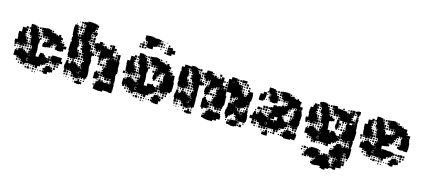

<svg xmlns="http://www.w3.org/2000/svg" viewBox="-70 -1373 4938 2239"><g transform="rotate(15 2399.0 -253.0)"><path d="M409 -116V-92H374V-67H347V-64H344V-37H316V-63H289V-62H251V-67H226V-90H225V-66H199V-62H191V-40H169V-62H161V-67H136V-94H133V-95H104V-118H100V-101H80V-121H97V-122H80V-121H40V-161H41V-190H77V-214H102V-219H138V-197H141V-210H159V-194H173V-185H194V-163H196V-185H217V-189H198V-213H217V-220H199V-242H221V-224H224V-247H226V-273H222V-277H196V-305H194V-331H190V-371H192V-385H187V-374H173V-388H184V-394H163V-428H167V-451H160V-478H159V-462H141V-480H157V-524H203V-518H227V-493H231V-510H249V-492H232V-486H255V-457H256V-434H259V-452H281V-430H263V-423H282V-399H263V-394H283V-376H290V-391H310V-371H295V-326H289V-284H293V-256H295V-206H290V-194H293V-170H299V-168H301V-170H329V-202H337V-224H383V-209H398V-193H412V-183H432V-160H435V-186H465V-156H439V-153H462V-129H439V-122H415V-120H429V-102H411V-116ZM584 -339V-367H616V-335H588V-303H565V-296H515V-302H491V-340H498V-361H490V-362H461V-364H439V-362H461V-340H439V-332H433V-308H407V-332H406V-305H382V-299H338V-343H349V-362H371V-343H375V-366H401V-370H403V-393H402V-399H378V-423H402V-424H373V-425H347V-424H313V-452H311V-460H289V-482H311V-487H286V-515H314V-517H340V-521H380V-514H403V-492H411V-486H465V-470H474V-477H486V-465H479V-464H497V-484H523V-463H532V-453H552V-429H532V-420H549V-402H532V-397H556V-395H584V-367H557V-364H583V-339ZM260 -511H280V-491H260ZM411 -510H429V-492H411ZM43 -273V-248H17V-273H12V-309H39V-329H38V-355H34V-407H66V-465H107V-484H133V-458H114V-453H132V-429H114V-420H129V-402H114V-389H128V-373H117V-367H136V-341H140V-332H161V-310H140V-306H165V-276H136V-275H113V-273H132V-249H108V-268H105V-246H75V-268H70V-251H50V-271H67V-274H48V-273ZM275 -476V-466H265V-476ZM143 -448H157V-434H143ZM293 -434V-448H307V-434ZM348 -423H372V-399H348ZM310 -401H290V-421H310ZM320 -421H340V-401H320ZM144 -417H156V-405H144ZM565 -416H575V-406H565ZM379 -370V-392H401V-370ZM112 -387H110V-378H112ZM365 -386V-376H355V-386ZM154 -385V-377H146V-385ZM333 -384V-378H327V-384ZM523 -346V-361H522V-346ZM141 -360H159V-342H141ZM472 -359H488V-343H472ZM173 -358H187V-344H173ZM187 -314H173V-328H187ZM443 -314V-328H457V-314ZM483 -324V-318H477V-324ZM191 -280H169V-302H191ZM138 -273H162V-249H138ZM171 -252V-270H189V-252ZM203 -254V-269H218V-254ZM170 -241H190V-221H170ZM129 -240V-222H111V-240ZM38 -223H22V-239H38ZM98 -239V-223H82V-239ZM156 -237V-225H144V-237ZM55 -226V-236H65V-226ZM543 -228H597V-185H614V-157H586V-174H585V-156H556V-155H554V-127H526V-150H523V-128H497V-150H490V-131H470V-151H489V-159H468V-183H481V-187H466V-215H481V-230H539V-227H543ZM460 -191H440V-211H460ZM66 -195H54V-207H66ZM185 -206V-196H175V-206ZM224 -158H226V-178H224ZM202 -155H223V-157H202ZM581 -130H559V-152H581ZM219 -127H202V-121H219ZM551 -100H529V-122H551ZM579 -102H561V-120H579ZM195 -119V-100H199V-96H219V-101H200V-119ZM457 -118V-104H443V-118ZM474 -105V-117H486V-105ZM505 -106V-116H515V-106ZM519 -72H504V-68H527V-34H504V-27H472V1H428V-10H409V-32H428V-41H410V-61H430V-71H437V-94H463V-98H497V-75H501V-90H519ZM551 -70H529V-92H551ZM99 -72H81V-90H99ZM127 -74H113V-88H127ZM386 -85H394V-77H386ZM422 -83V-79H418V-83ZM161 -40H139V-62H161ZM291 -42V-60H309V-42ZM127 -44H113V-58H127ZM233 -44V-58H247V-44ZM204 -45V-57H216V-45ZM265 -46V-56H275V-46ZM392 -53V-49H388V-53ZM253 -8H227V-34H253ZM310 -11H290V-31H310ZM219 -12H201V-30H219ZM277 -14H263V-28H277ZM397 -14H383V-28H397ZM336 -15H324V-27H336ZM365 -16H355V-26H365ZM183 -18H177V-24H183ZM307 16H293V2H307ZM335 14H325V4H335Z M917 -382H929V-375H952V-347H929V-340H925V-320H927V-296H933V-246H930V-219H926V-203H930V-178H935V-150H937V-92H931V-68H917V-52H899V-67H887V-52H869V-67H858V-51H838V-71H854V-73H836V-43H800V-48H775V-73H770V-79H746V-100H737V-108H715V-128H711V-108H685V-128H682V-107H654V-128H645V-174H651V-198H655V-224H681V-198H685V-174H686V-193H706V-203H712V-227H744V-204H747V-222H769V-204H781V-194H801V-175H808V-191H828V-171H812V-169H835V-191H828V-231H838V-251H857V-260H837V-282H857V-284H831V-311H829V-290H807V-312H828V-320H807V-342H828V-347H804V-371H798V-381H778V-401H795V-412H779V-430H795V-441H778V-461H795V-463H770V-486H767V-472H749V-490H763V-497H744V-525H763V-527H744V-555H767V-561H748V-581H768V-562H770V-589H771V-612H769V-650H775V-673H770V-676H743V-706H770V-709H788V-721H848V-718H875V-713H900V-704H921V-678H900V-671H918V-651H898V-669H896V-643H892V-620H927V-582H889V-590H867V-611H865V-584H862V-560H867V-524H891V-498H865V-522H859V-500H841V-494H861V-470H867V-464H891V-438H895V-404H893V-382H899V-400H917ZM718 -701H738V-681H718ZM694 -695H702V-687H694ZM750 -669H766V-653H750ZM735 -668V-654H721V-668ZM664 -665H672V-657H664ZM647 -548H645V-576H643V-626H648V-651H688V-626H691V-638H705V-624H693V-611H708V-591H693V-582H709V-560H691V-554H711V-529H716V-526H743V-496H716V-493H740V-469H716V-467H744V-442H749V-400H741V-378H745V-356H749V-370H767V-352H753V-344H771V-318H775V-284H751V-281H768V-261H748V-278H744V-255H682V-279H680V-259H656V-282H649V-320H652V-338H645V-384H646V-413H647V-442H655V-462H649V-500H654V-520H647ZM714 -645H742V-617H714ZM766 -623H750V-639H766ZM914 -637V-625H902V-637ZM868 -617V-612H889V-617ZM718 -611H738V-591H718ZM766 -593H750V-609H766ZM869 -580H887V-562H869ZM900 -563V-579H916V-563ZM723 -566V-576H733V-566ZM895 -554H921V-528H895ZM738 -531H718V-551H738ZM887 -532H869V-550H887ZM1255 -214V-194H1252V-170H1257V-143H1260V-99H1256V-85H1262V-7H1259V20H1217V15H1192V13H1164V-10H1163V14H1149V30H1087V27H1060V22H1035V-23H1020V-39H1036V-24H1041V-48H1061V-50H1047V-72H1067V-82H1075V-104H1101V-83H1109V-100H1127V-83H1140V-78H1158V-81H1198V-76H1214V-84H1201V-98H1215V-85H1220V-99H1216V-111H1198V-131H1216V-135H1192V-136H1165V-134H1131V-156H1130V-139H1106V-163H1100V-168H1075V-194H1095V-204H1081V-218H1095V-232H1079V-250H1097V-234H1103V-256H1125V-261H1108V-281H1122V-290H1107V-312H1122V-318H1105V-344H1128V-351H1134V-372H1111V-370H1127V-352H1109V-368H1099V-350H1077V-368H1075V-344H1046V-343H1043V-316H1013V-343H1010V-379H1013V-431H1008V-411H988V-428H983V-406H953V-428H945V-439H926V-463H944V-466H923V-496H944V-505H980V-529H1016V-500H1017V-494H1041V-475H1045V-494H1071V-475H1082V-470H1132V-497H1133V-526H1163V-497H1164V-468H1165V-434H1161V-409H1166V-403H1190V-379H1166V-375H1192V-349H1195V-374H1221V-353H1224V-375H1252V-353H1260V-279H1259V-268H1265V-214ZM895 -524H921V-498H895ZM1106 -523H1130V-499H1106ZM837 -519H836V-504H837ZM1020 -519H1036V-503H1020ZM1055 -514H1061V-508H1055ZM1165 -494H1191V-468H1165ZM897 -492H919V-470H897ZM885 -488V-474H871V-488ZM1125 -488V-474H1111V-488ZM1083 -486H1093V-476H1083ZM1187 -460V-442H1169V-460ZM900 -443V-459H916V-443ZM751 -458H765V-444H751ZM798 -444H800V-458H798ZM1201 -458H1215V-444H1201ZM1253 -436V-376H1223V-436ZM1197 -432H1219V-410H1197ZM918 -411H898V-431H918ZM932 -415V-427H944V-415ZM762 -425V-417H754V-425ZM1197 -402H1219V-380H1197ZM977 -382H959V-400H977ZM945 -384H931V-398H945ZM991 -384V-398H1005V-384ZM1164 -373H1162V-351H1164ZM1007 -352H989V-370H1007ZM975 -354H961V-368H975ZM784 -357V-365H792V-357ZM799 -320H777V-342H799ZM1048 -341H1068V-321H1048ZM1084 -327V-335H1092V-327ZM1016 -313H1040V-289H1016ZM798 -311V-291H778V-311ZM1093 -296H1083V-306H1093ZM1061 -304V-298H1055V-304ZM800 -259H776V-283H800ZM1070 -259H1046V-283H1070ZM1100 -259H1076V-283H1100ZM1017 -282H1039V-260H1017ZM809 -280H827V-262H809ZM738 -251V-231H718V-251ZM676 -249V-233H660V-249ZM796 -249V-233H780V-249ZM810 -249H826V-233H810ZM691 -248H705V-234H691ZM763 -246V-236H753V-246ZM1030 -243V-239H1026V-243ZM781 -218H795V-204H781ZM823 -216V-206H813V-216ZM702 -215V-207H694V-215ZM1060 -213V-209H1056V-213ZM1070 -109H1051V-98H1005V-174H1018V-191H1038V-174H1048V-191H1068V-171H1051V-164H1071V-138H1051V-133H1070ZM836 -163H854V-168H836ZM1100 -139H1076V-163H1100ZM853 -136V-139H836V-136ZM1191 -134V-108H1165V-134ZM833 -109V-133H812V-132H829V-110H807V-127H806V-106H830V-109ZM1136 -133H1160V-109H1136ZM1080 -113V-129H1096V-113ZM1113 -116V-126H1123V-116ZM682 -77H654V-105H682ZM708 -81H688V-101H708ZM1171 -84V-98H1185V-84ZM734 -85H722V-97H734ZM1064 -97V-85H1052V-97ZM1151 -94V-88H1145V-94ZM770 -49H746V-73H770ZM708 -51H688V-71H708ZM676 -53H660V-69H676ZM732 -57H724V-65H732ZM1031 -64V-58H1025V-64ZM837 -20V-42H859V-20ZM797 -22H779V-40H797ZM871 -24V-38H885V-24ZM915 -24H901V-38H915ZM703 -26H693V-36H703ZM732 -27H724V-35H732ZM814 -27V-35H822V-27ZM671 -28H665V-34H671ZM830 -19H866V-13H890V11H866V17H830V12H805V-14H830ZM1157 -18H1149V-16H1157ZM792 3H784V-5H792ZM731 2H725V-4H731Z M1518 -673H1492V-691H1480V-741H1507V-744H1563V-740H1589V-733H1606V-735H1644V-730H1669V-702H1646V-699H1668V-673H1646V-666H1665V-646H1645V-665H1639V-642H1617V-634H1591V-600H1539V-604H1514V-587H1496V-605H1513V-648H1519V-669H1518ZM1678 -723H1692V-709H1678ZM1740 -721H1750V-711H1740ZM1712 -719H1718V-713H1712ZM1672 -699H1698V-673H1672ZM1766 -695H1784V-677H1766ZM1708 -693H1722V-679H1708ZM1821 -580H1789V-582H1761V-610H1788V-613H1762V-639H1788V-642H1761V-670H1789V-672H1821V-648H1857V-604H1821ZM1675 -666H1695V-646H1675ZM1467 -664H1483V-648H1467ZM1497 -648V-664H1513V-648ZM1707 -664H1723V-648H1707ZM1740 -661H1750V-651H1740ZM1460 -641H1490V-611H1460ZM1436 -635H1454V-617H1436ZM1498 -619V-633H1512V-619ZM1691 -632V-620H1679V-632ZM1739 -632H1751V-620H1739ZM1486 -607V-585H1464V-607ZM1435 -606H1455V-586H1435ZM1735 -606H1755V-586H1735ZM1716 -116V-92H1681V-67H1654V-64H1651V-37H1623V-63H1596V-62H1558V-67H1533V-90H1532V-66H1506V-62H1498V-40H1476V-62H1468V-67H1443V-94H1440V-95H1411V-118H1407V-101H1387V-121H1404V-122H1387V-121H1379V-99H1355V-121H1347V-161H1348V-190H1384V-214H1409V-219H1445V-197H1448V-210H1466V-194H1480V-185H1501V-163H1503V-185H1524V-189H1505V-213H1524V-220H1506V-242H1528V-224H1531V-247H1533V-273H1529V-277H1503V-305H1501V-331H1497V-371H1499V-385H1494V-374H1480V-388H1491V-394H1470V-428H1474V-451H1467V-478H1466V-462H1448V-480H1464V-524H1510V-518H1534V-493H1538V-510H1556V-492H1539V-486H1562V-457H1563V-434H1566V-452H1588V-430H1570V-423H1589V-399H1570V-394H1590V-376H1597V-391H1617V-371H1602V-326H1596V-284H1600V-256H1602V-206H1597V-194H1600V-170H1606V-168H1608V-170H1636V-202H1689V-209H1705V-193H1719V-183H1739V-160H1742V-186H1772V-156H1746V-153H1769V-129H1746V-122H1722V-120H1736V-102H1718V-116ZM1925 -288H1934V-204H1932V-176H1921V-157H1893V-174H1892V-156H1863V-155H1861V-127H1833V-150H1830V-128H1804V-150H1797V-131H1777V-151H1796V-159H1775V-183H1788V-187H1773V-215H1788V-219H1775V-243H1796V-250H1776V-272H1798V-252H1804V-274H1818V-275H1801V-302H1798V-340H1805V-361H1797V-362H1768V-364H1746V-362H1768V-340H1746V-332H1740V-308H1719V-269H1708V-250H1686V-269H1675V-313H1681V-337H1682V-366H1708V-370H1710V-393H1709V-399H1685V-423H1709V-424H1680V-425H1654V-424H1620V-452H1618V-460H1596V-482H1618V-487H1593V-515H1621V-517H1647V-521H1687V-514H1710V-492H1718V-486H1772V-470H1781V-477H1793V-465H1786V-464H1804V-484H1830V-463H1839V-453H1859V-429H1839V-420H1856V-402H1839V-397H1863V-395H1891V-367H1864V-364H1890V-339H1891V-367H1923V-339H1925ZM1567 -511H1587V-491H1567ZM1718 -510H1736V-492H1718ZM1794 -494H1780V-508H1794ZM1357 -271H1374V-274H1350V-300H1346V-329H1345V-355H1341V-407H1373V-465H1414V-484H1440V-458H1421V-453H1439V-429H1421V-420H1436V-402H1421V-389H1435V-373H1424V-367H1443V-341H1447V-332H1468V-310H1447V-306H1472V-276H1443V-275H1420V-273H1439V-249H1415V-268H1412V-246H1382V-268H1377V-251H1357ZM1582 -476V-466H1572V-476ZM1450 -448H1464V-434H1450ZM1600 -434V-448H1614V-434ZM1655 -423H1679V-399H1655ZM1617 -401H1597V-421H1617ZM1627 -421H1647V-401H1627ZM1451 -417H1463V-405H1451ZM1872 -416H1882V-406H1872ZM1686 -370V-392H1708V-370ZM1419 -387H1417V-378H1419ZM1662 -376V-386H1672V-376ZM1461 -385V-377H1453V-385ZM1640 -384V-378H1634V-384ZM1678 -340H1656V-362H1678ZM1830 -346V-361H1829V-346ZM1466 -342H1448V-360H1466ZM1779 -359H1795V-343H1779ZM1480 -358H1494V-344H1480ZM1713 -313H1714V-332H1713ZM1494 -314H1480V-328H1494ZM1750 -328H1764V-314H1750ZM1784 -318V-324H1790V-318ZM1498 -280H1476V-302H1498ZM1764 -284H1750V-298H1764ZM1721 -297H1733V-285H1721ZM1791 -287H1783V-295H1791ZM1324 -274H1350V-248H1324ZM1445 -273H1469V-249H1445ZM1767 -251H1747V-271H1767ZM1478 -252V-270H1496V-252ZM1510 -254V-268H1524V-254ZM1732 -266V-256H1722V-266ZM1477 -241H1497V-221H1477ZM1436 -240V-222H1418V-240ZM1405 -239V-223H1389V-239ZM1463 -237V-225H1451V-237ZM1362 -226V-236H1372V-226ZM1767 -191H1747V-211H1767ZM1373 -195H1361V-207H1373ZM1492 -206V-196H1482V-206ZM1531 -158H1533V-178H1531ZM1509 -155H1530V-157H1509ZM1888 -130H1866V-152H1888ZM1526 -127H1509V-121H1526ZM1858 -100H1836V-122H1858ZM1886 -102H1868V-120H1886ZM1502 -119V-100H1506V-96H1526V-101H1507V-119ZM1764 -118V-104H1750V-118ZM1781 -105V-117H1793V-105ZM1812 -106V-116H1822V-106ZM1826 -72H1811V-68H1834V-34H1813V5H1761V1H1735V-10H1716V-32H1735V-41H1717V-61H1737V-71H1744V-94H1770V-98H1804V-75H1808V-90H1826ZM1858 -70H1836V-92H1858ZM1406 -72H1388V-90H1406ZM1434 -74H1420V-88H1434ZM1693 -85H1701V-77H1693ZM1729 -83V-79H1725V-83ZM1468 -40H1446V-62H1468ZM1598 -42V-60H1616V-42ZM1434 -44H1420V-58H1434ZM1540 -44V-58H1554V-44ZM1511 -45V-57H1523V-45ZM1572 -46V-56H1582V-46ZM1699 -53V-49H1695V-53ZM1560 -8H1534V-34H1560ZM1617 -11H1597V-31H1617ZM1526 -12H1508V-30H1526ZM1584 -14H1570V-28H1584ZM1704 -14H1690V-28H1704ZM1643 -15H1631V-27H1643ZM1672 -16H1662V-26H1672ZM1490 -18H1484V-24H1490ZM1614 16H1600V2H1614ZM1642 14H1632V4H1642Z M2244 -382H2256V-375H2279V-347H2256V-340H2226V-310H2225V-292H2226V-235H2229V-187H2225V-175H2229V-146H2230V-96H2229V-67H2214V-52H2196V-67H2185V-51H2165V-71H2181V-73H2163V-43H2127V-48H2102V-73H2097V-79H2073V-100H2064V-108H2042V-128H2038V-108H2012V-128H2009V-107H1981V-128H1972V-174H1978V-198H1982V-224H2008V-198H2012V-174H2013V-193H2033V-203H2039V-227H2071V-204H2074V-222H2096V-204H2108V-194H2128V-175H2135V-191H2155V-171H2139V-169H2162V-191H2155V-231H2165V-251H2184V-260H2164V-282H2184V-284H2158V-311H2156V-290H2134V-312H2155V-320H2134V-342H2155V-347H2131V-371H2125V-381H2105V-401H2122V-412H2106V-430H2122V-441H2105V-461H2122V-463H2097V-486H2094V-472H2076V-490H2090V-497H2071V-525H2090V-537H2141V-529H2163V-504H2164V-522H2186V-500H2168V-494H2188V-470H2194V-464H2218V-438H2222V-404H2220V-382H2226V-400H2244ZM2849 -307V-287H2822V-286H2850V-256H2822V-254H2818V-228H2801V-217H2811V-205H2799V-215H2781V-205H2769V-211H2761V-195H2729V-197H2703V-172H2704V-192H2726V-170H2706V-169H2733V-139H2762V-164H2788V-138H2763V-133H2787V-120H2788V-138H2791V-165H2818V-168H2819V-197H2851V-168H2852V-145H2859V-117H2861V-65H2850V-46H2820V-62H2818V-48H2792V-62H2791V-45H2764V-12H2762V16H2740V24H2690V17H2667V14H2640V-16H2667V-19H2670V-46H2699V-47H2726V-50H2759V-68H2754V-52H2736V-70H2752V-72H2726V-108H2702V-130H2694V-112H2678V-98H2655V-97H2661V-85H2649V-91H2645V-71H2636V-50H2614V-71H2605V-91H2595V-151H2602V-174H2608V-192H2606V-230H2643V-253H2667V-229H2644V-226H2668V-258H2670V-286H2694V-292H2700V-313H2678V-308H2665V-291H2645V-308H2639V-287H2611V-315H2632V-316H2610V-342H2606V-346H2580V-372H2579V-347H2553V-300H2564V-242H2566V-180H2556V-160H2551V-135H2519V-136H2492V-134H2458V-156H2457V-139H2433V-163H2427V-168H2402V-194H2422V-204H2408V-218H2422V-232H2406V-250H2424V-234H2430V-256H2452V-261H2435V-281H2449V-290H2434V-312H2449V-318H2432V-344H2455V-351H2461V-372H2438V-370H2454V-352H2436V-368H2426V-350H2404V-368H2402V-344H2373V-343H2370V-316H2351V-313H2367V-289H2351V-282H2366V-260H2344V-252H2306V-275H2299V-327H2307V-349H2337V-379H2340V-431H2335V-411H2315V-428H2310V-406H2280V-428H2272V-439H2253V-463H2271V-466H2250V-496H2271V-505H2276V-530H2314V-529H2343V-500H2344V-494H2368V-475H2372V-494H2398V-475H2409V-470H2459V-497H2491V-468H2492V-434H2488V-409H2493V-403H2517V-379H2493V-375H2519V-349H2522V-374H2548V-349H2551V-375H2576V-376H2550V-435H2549V-461H2545V-501H2576V-530H2614V-528H2642V-495H2669V-468H2672V-467H2701V-444H2703V-463H2727V-439H2708V-434H2728V-408H2708V-405H2729V-380H2734V-376H2760V-348H2762V-347H2784V-352H2791V-375H2808V-383H2797V-399H2812V-410H2794V-432H2816V-414H2858V-388H2862V-334H2859V-307ZM1976 -320H1979V-338H1972V-384H1973V-413H1974V-442H1982V-462H1976V-500H2007V-529H2043V-526H2070V-496H2043V-493H2067V-469H2043V-467H2071V-442H2076V-400H2068V-378H2072V-356H2076V-370H2094V-352H2080V-344H2098V-318H2102V-284H2078V-281H2095V-261H2075V-278H2071V-255H2009V-279H2007V-259H1983V-282H1976ZM2760 -526V-496H2700V-526ZM2192 -524H2218V-498H2192ZM2433 -523H2457V-499H2433ZM2645 -521H2665V-501H2645ZM2675 -521H2695V-501H2675ZM2347 -519H2363V-503H2347ZM2382 -514H2388V-508H2382ZM2640 -494V-468H2641V-494ZM2763 -493H2787V-469H2763ZM2224 -492H2246V-470H2224ZM2608 -468H2610V-492H2608V-468H2585V-467H2608ZM2735 -491H2755V-471H2735ZM2723 -489V-473H2707V-489ZM2212 -488V-474H2198V-488ZM2452 -488V-474H2438V-488ZM2692 -488V-474H2678V-488ZM2410 -486H2420V-476H2410ZM2765 -461H2785V-441H2765ZM2496 -460H2514V-442H2496ZM2796 -460H2814V-442H2796ZM2227 -443V-459H2243V-443ZM2078 -458H2092V-444H2078ZM2125 -444H2127V-458H2125ZM2528 -458H2542V-444H2528ZM2738 -444V-458H2752V-444ZM2524 -432H2546V-410H2524ZM2245 -411H2225V-431H2245ZM2753 -413H2737V-429H2753ZM2259 -415V-427H2271V-415ZM2770 -426H2780V-416H2770ZM2089 -425V-417H2081V-425ZM2524 -402H2546V-380H2524ZM2286 -400H2304V-382H2286ZM2754 -382H2736V-400H2754ZM2272 -384H2258V-398H2272ZM2318 -384V-398H2332V-384ZM2780 -386H2770V-396H2780ZM2491 -373H2489V-351H2491ZM2334 -352H2316V-370H2334ZM2288 -368H2302V-354H2288ZM2781 -355H2769V-367H2781ZM2111 -357V-365H2119V-357ZM2126 -320H2104V-342H2126ZM2375 -341H2395V-321H2375ZM2411 -327V-335H2419V-327ZM2125 -311V-291H2105V-311ZM2692 -308V-294H2678V-308ZM2820 -288H2821V-307H2820ZM2420 -296H2410V-306H2420ZM2388 -304V-298H2382V-304ZM2127 -259H2103V-283H2127ZM2397 -259H2373V-283H2397ZM2427 -259H2403V-283H2427ZM2614 -282H2636V-260H2614ZM2136 -280H2154V-262H2136ZM2649 -265V-277H2661V-265ZM2823 -253H2847V-229H2823ZM2065 -251V-231H2045V-251ZM2003 -249V-233H1987V-249ZM2123 -249V-233H2107V-249ZM2137 -249H2153V-233H2137ZM2018 -248H2032V-234H2018ZM2632 -248V-234H2618V-248ZM2319 -235V-247H2331V-235ZM2090 -246V-236H2080V-246ZM2353 -239V-243H2357V-239ZM2378 -98H2335V-81H2315V-98H2302V-127H2301V-205H2311V-225H2339V-205H2349V-191H2365V-174H2375V-191H2395V-171H2378V-164H2398V-138H2378V-133H2397V-109H2378ZM2670 -205H2671V-224H2670ZM2701 -221H2699V-199H2701ZM2845 -221V-201H2825V-221ZM2108 -218H2122V-204H2108ZM2150 -216V-206H2140V-216ZM2029 -215V-207H2021V-215ZM2387 -213V-209H2383V-213ZM2734 -192H2756V-170H2734ZM2813 -173H2797V-189H2813ZM2780 -186V-176H2770V-186ZM2163 -163H2181V-168H2163ZM2427 -139H2403V-163H2427ZM2756 -140H2734V-162H2756ZM2180 -136V-139H2163V-136ZM2518 -134V-108H2492V-134ZM2160 -109V-133H2139V-132H2156V-110H2134V-127H2133V-106H2157V-109ZM2463 -133H2487V-109H2463ZM2525 -131H2545V-111H2525ZM2407 -113V-129H2423V-113ZM2440 -116V-126H2450V-116ZM2009 -77H1981V-105H2009ZM2525 -76H2550V-53H2557V-9H2519V13H2491V-10H2490V14H2476V30H2414V27H2387V22H2362V14H2340V-16H2362V-23H2347V-39H2363V-24H2368V-48H2388V-50H2374V-72H2394V-82H2402V-104H2428V-83H2436V-100H2454V-83H2467V-78H2485V-81H2525ZM2035 -81H2015V-101H2035ZM2498 -84V-98H2512V-84ZM2542 -98V-84H2528V-98ZM2061 -85H2049V-97H2061ZM2391 -97V-85H2379V-97ZM2709 -97H2721V-85H2709ZM2478 -94V-88H2472V-94ZM2097 -49H2073V-73H2097ZM2035 -51H2015V-71H2035ZM2003 -53H1987V-69H2003ZM2680 -56V-66H2690V-56ZM2059 -57H2051V-65H2059ZM2358 -64V-58H2352V-64ZM2718 -64V-58H2712V-64ZM2327 -59H2323V-63H2327ZM2164 -20V-42H2186V-20ZM2124 -22H2106V-40H2124ZM2646 -22V-40H2664V-22ZM2784 -22H2766V-40H2784ZM2198 -24V-38H2212V-24ZM2842 -24H2828V-38H2842ZM2631 -25H2619V-37H2631ZM2030 -26H2020V-36H2030ZM2059 -27H2051V-35H2059ZM2141 -27V-35H2149V-27ZM1998 -28H1992V-34H1998ZM2803 -29V-33H2807V-29ZM2157 -19H2193V-13H2217V11H2193V17H2157V12H2132V-14H2157ZM2484 -18H2476V-16H2484ZM2819 13H2791V-15H2819ZM2784 8H2766V-10H2784ZM2119 3H2111V-5H2119ZM2058 2H2052V-4H2058Z M3039 -476H3033V-463H3017V-479H3030V-526H3080V-521H3105V-494H3106V-510H3124V-492H3108V-487H3131V-461H3135V-454H3158V-428H3162V-394H3159V-367H3136V-360H3094V-365H3069V-387H3061V-399H3043V-423H3061V-434H3048V-448H3062V-435H3067V-448H3062V-455H3039ZM3464 -317H3471V-265H3469V-237H3464V-225H3469V-177H3460V-156H3435V-154H3458V-128H3432V-151H3431V-125H3399V-151H3395V-153H3367V-159H3343V-183H3361V-190H3344V-212H3361V-224H3348V-238H3362V-225H3369V-247H3395V-250H3374V-272H3388V-281H3375V-301H3388V-306H3370V-336H3392V-343H3377V-359H3393V-344H3399V-363H3397V-365H3375V-361H3340V-336H3314V-332H3309V-307H3290V-304H3308V-278H3290V-268H3302V-254H3288V-266H3278V-248H3252V-263H3251V-227H3259V-237H3271V-225H3261V-215H3279V-196H3290V-184H3308V-164H3310V-186H3340V-156H3318V-155H3339V-127H3318V-118H3309V-97H3283V-93H3256V-90H3252V-64H3223V-63H3218V-38H3192V-63H3187V-64H3164V-62H3126V-65H3102V-64H3038V-68H3012V-94H3008V-98H2982V-120H2975V-101H2955V-120H2947V-99H2923V-120H2914V-123H2887V-159H2914V-192H2922V-214H2948V-192H2956V-186H2970V-194H2958V-208H2972V-196H2976V-220H2984V-242H3006V-220H3014V-215H3039V-197H3048V-208H3062V-194H3051V-190H3074V-184H3096V-220H3100V-246H3121V-254H3108V-268H3122V-255H3124V-273H3097V-309H3124V-312H3125V-341H3165V-335H3182V-344H3210V-346H3223V-363H3247V-346H3252V-364H3276V-370H3279V-424H3254V-422H3247V-399H3223V-422H3216V-430H3194V-452H3209V-456H3190V-484H3188V-518H3216V-520H3254V-517H3281V-493H3286V-510H3304V-492H3287V-486H3307V-489H3343V-467H3348V-478H3362V-465H3376V-480H3394V-465H3409V-457H3431V-425H3413V-423H3427V-399H3433V-397H3461V-365H3433V-363H3431V-344H3433V-363H3457V-340H3464ZM3163 -513H3187V-489H3163ZM3135 -511H3155V-491H3135ZM3321 -505H3329V-497H3321ZM3353 -503H3357V-499H3353ZM3164 -482H3186V-460H3164ZM3151 -477V-465H3139V-477ZM3007 -369H2992V-354H2938V-408H2942V-434H2976V-460H3014V-422H3012V-394H2992V-393H3007ZM3167 -433V-449H3183V-433ZM3019 -447H3031V-435H3019ZM3185 -401H3165V-421H3185ZM3255 -421H3275V-401H3255ZM3198 -418H3212V-404H3198ZM3023 -409V-413H3027V-409ZM3443 -413H3447V-409H3443ZM3271 -387V-375H3259V-387ZM3030 -376H3020V-386H3030ZM3050 -376V-386H3060V-376ZM3230 -376V-386H3240V-376ZM3348 -358H3362V-344H3348ZM3317 -329H3333V-313H3317ZM3012 -304H3038V-278H3012ZM3042 -304H3068V-278H3042ZM3074 -302H3096V-280H3074ZM3361 -297V-285H3349V-297ZM3320 -286V-296H3330V-286ZM2950 -276H2980V-246H2950ZM3007 -249H2983V-273H3007ZM3014 -272H3036V-250H3014ZM3044 -272H3066V-250H3044ZM3366 -250H3344V-272H3366ZM3317 -269H3333V-253H3317ZM3078 -254V-268H3092V-254ZM3064 -240V-222H3046V-240ZM3076 -240H3094V-222H3076ZM2928 -238H2942V-224H2928ZM3030 -236V-226H3020V-236ZM2968 -234V-228H2962V-234ZM3204 -171V-202H3209V-210H3169V-207H3168V-178H3128V-166H3170V-141H3175V-171ZM3093 -209V-193H3077V-209ZM3330 -206V-196H3320V-206ZM3102 -182H3098V-158H3102V-157H3120V-158H3102ZM3345 -151H3365V-131H3345ZM3395 -131H3375V-151H3395ZM3073 -118V-98H3101V-124H3078V-122H3096V-100H3074V-118ZM2974 -121V-122H2956V-121ZM3405 -121H3425V-101H3405ZM3435 -121H3455V-101H3435ZM3363 -119V-103H3347V-119ZM3332 -118V-104H3318V-118ZM3381 -107V-115H3389V-107ZM3435 -91H3455V-74H3468V-28H3463V-3H3427V-8H3411V5H3382V6H3328V-5H3309V-34H3308V-68H3331V-73H3317V-89H3333V-75H3338V-98H3372V-96H3400V-71H3405V-67H3422V-73H3407V-89H3423V-74H3435ZM2950 -66H2920V-96H2950ZM2977 -69H2953V-93H2977ZM3272 -74H3258V-88H3272ZM3000 -76H2990V-86H3000ZM3036 -40H3014V-62H3036ZM3066 -40H3044V-62H3066ZM3074 -62H3096V-40H3074ZM3245 -41H3225V-61H3245ZM3106 -42V-60H3124V-42ZM2973 -43H2957V-59H2973ZM3287 -43V-59H3303V-43ZM3170 -46V-56H3180V-46ZM2999 -47H2991V-55H2999ZM3142 -48V-54H3148V-48ZM3422 -35H3411V-34H3422ZM3102 -34H3128V-11H3135V29H3095V26H3068V-8H3095V-11H3102ZM3216 -10H3194V-32H3216ZM3306 -10H3284V-32H3306ZM3183 -13H3167V-29H3183ZM3152 -14H3138V-28H3152ZM3272 -14H3258V-28H3272ZM3060 -16H3050V-26H3060ZM3090 -26V-16H3080V-26Z M3942 -160H3945V-186H3975V-156H3949V-152H3971V-130H3949V-122H3924V-120H3939V-102H3921V-117H3919V-92H3884V-67H3857V-64H3855V-36H3825V-63H3762V-67H3736V-90H3735V-66H3709V-62H3701V-40H3679V-62H3671V-67H3646V-94H3643V-95H3614V-117H3610V-101H3590V-121H3606V-122H3551V-160H3552V-189H3581V-190H3587V-214H3612V-219H3648V-197H3651V-210H3669V-194H3683V-184H3703V-163H3706V-185H3727V-189H3708V-213H3727V-220H3709V-242H3731V-224H3734V-247H3736V-273H3732V-277H3706V-304H3703V-330H3699V-372H3702V-385H3697V-374H3683V-388H3694V-393H3672V-429H3677V-451H3670V-461H3650V-481H3667V-484H3643V-518H3667V-524H3713V-518H3737V-492H3741V-485H3764V-457H3766V-434H3769V-452H3791V-430H3773V-423H3792V-399H3773V-394H3793V-376H3800V-391H3820V-373H3832V-366H3855V-336H3832V-329H3805V-326H3799V-284H3803V-256H3805V-224H3833V-196H3839V-202H3847V-224H3893V-209H3908V-193H3901V-192H3921V-183H3942ZM4098 -480H4089V-490H4069V-512H4089V-522H4131V-480H4122V-459H4098ZM4128 -288H4137V-234H4136V-205H4134V-177H4124V-160H4129V-122H4127V-94H4123V-74H4133V2H4131V30H4123V52H4097V30H4092V51H4068V27H4089V19H4070V-1H4087V-5H4044V-3H4062V21H4044V25H4064V53H4038V85H4064V113H4041V114H4065V143H4066V175H4039V178H4009V208H3971V201H3948V177H3971V171H3948V147H3972V141H3948V117H3972V111H3977V86H4002V81H3978V61H3973V82H3947V63H3942V81H3918V63H3910V79H3893V84H3915V114H3893V118H3911V140H3919V160H3920V149H3940V169H3929V174H3945V204H3929V218H3889V238H3851V231H3828V209H3820V208H3801V210H3775V214H3725V203H3706V175H3725V165H3714V153H3726V164H3736V145H3755V139H3740V123H3734V143H3706V127H3702V141H3678V127H3667V136H3653V122H3662V120H3643V142H3617V119H3611V140H3589V118H3610V79H3620V59H3634V47H3622V31H3638V43H3651V30H3669V18H3741V22H3767V49H3770V57H3792V81H3770V83H3792V81H3816V76H3803V62H3817V75H3826V55H3854V75H3857V56H3883V76H3890V59H3906V52H3887V26H3906V24H3885V-6H3909V-12H3919V-32H3937V-41H3920V-61H3939V-72H3947V-94H3973V-98H4007V-75H4012V-89H4028V-73H4014V-68H4030V-71H4039V-92H4061V-72H4087V-73H4072V-89H4088V-74H4097V-94H4093V-122H4091V-130H4069V-152H4091V-156H4066V-155H4064V-127H4036V-150H4033V-128H4007V-150H4000V-131H3980V-151H3999V-159H3978V-183H3991V-186H3975V-216H3991V-219H3978V-243H3999V-250H3979V-272H4001V-252H4007V-274H4021V-275H4004V-302H4001V-340H4008V-361H4000V-362H3971V-364H3915V-312H3918V-333H3942V-309H3921V-270H3911V-250H3889V-270H3879V-312H3885V-366H3913V-392H3911V-399H3888V-423H3911V-424H3883V-425H3857V-424H3823V-452H3821V-459H3798V-483H3821V-487H3796V-515H3824V-517H3856V-495H3894V-492H3921V-486H3975V-469H3984V-477H3996V-465H3988V-464H4007V-484H4033V-463H4035V-516H4065V-456H4042V-452H4061V-430H4042V-420H4059V-402H4041V-397H4066V-395H4094V-367H4066V-365H4040V-361H4032V-346H4067V-364H4093V-339H4094V-367H4126V-339H4128ZM4008 -513H4032V-489H4008ZM3770 -511H3790V-491H3770ZM3741 -510H3759V-492H3741ZM3921 -510H3939V-492H3921ZM3983 -508H3997V-494H3983ZM3614 -465H3617V-484H3643V-458H3624V-452H3641V-430H3624V-420H3639V-402H3624V-389H3638V-373H3627V-367H3646V-341H3650V-332H3671V-310H3650V-306H3675V-276H3646V-275H3623V-273H3642V-249H3618V-268H3615V-246H3585V-268H3580V-251H3560V-271H3577V-274H3558V-273H3553V-248H3527V-273H3522V-309H3549V-329H3548V-354H3543V-408H3547V-434H3576V-465H3586V-485H3614ZM4072 -479H4088V-463H4072ZM3785 -476V-466H3775V-476ZM4122 -429H4098V-453H4122ZM3653 -448H3667V-434H3653ZM3803 -434V-448H3817V-434ZM4094 -427H4126V-395H4094ZM3858 -423H3882V-399H3858ZM3829 -422H3851V-400H3829ZM3819 -402H3801V-420H3819ZM3654 -417H3666V-405H3654ZM4085 -416V-406H4075V-416ZM4123 -394V-368H4097V-394ZM3911 -370H3889V-392H3911ZM3622 -387H3619V-378H3622ZM3665 -386V-376H3655V-386ZM3875 -386V-376H3865V-386ZM3843 -384V-378H3837V-384ZM3971 -340H3949V-362H3971ZM3669 -342H3651V-360H3669ZM3982 -359H3998V-343H3982ZM3683 -358H3697V-344H3683ZM3697 -314H3683V-328H3697ZM3953 -328H3967V-314H3953ZM3986 -317V-325H3994V-317ZM3701 -280H3679V-302H3701ZM3967 -284H3953V-298H3967ZM3924 -297H3936V-285H3924ZM3995 -286H3985V-296H3995ZM3648 -273H3672V-249H3648ZM3970 -251H3950V-271H3970ZM3681 -252V-270H3699V-252ZM3713 -254V-268H3727V-254ZM3936 -255H3924V-267H3936ZM3680 -241H3700V-221H3680ZM3592 -223V-239H3608V-223ZM3622 -223V-239H3638V-223ZM3666 -237V-225H3654V-237ZM3565 -226V-236H3575V-226ZM3970 -191H3950V-211H3970ZM3576 -195H3564V-207H3576ZM3695 -206V-196H3685V-206ZM3734 -158H3736V-178H3734ZM4095 -173V-160H4096V-173ZM3712 -155H3733V-157H3712ZM3729 -127H3712V-121H3729ZM4039 -122H4061V-100H4039ZM4071 -120H4089V-102H4071ZM3705 -119V-100H3709V-96H3729V-101H3710V-119ZM3953 -104V-118H3967V-104ZM4014 -105V-117H4026V-105ZM3985 -106V-116H3995V-106ZM3591 -72V-90H3609V-72ZM3623 -74V-88H3637V-74ZM3896 -85H3904V-77H3896ZM3928 -79V-83H3932V-79ZM3671 -40H3649V-62H3671ZM3800 -61H3820V-41H3800ZM3743 -44V-58H3757V-44ZM3714 -45V-57H3726V-45ZM3774 -45V-57H3786V-45ZM3903 -54V-48H3897V-54ZM3907 -14H3893V-28H3907ZM3613 52H3587V26H3613ZM3788 47H3772V31H3788ZM3563 46V32H3577V46ZM4061 58V80H4039V58ZM3578 77H3562V61H3578ZM4073 76V62H4087V76ZM4117 76H4103V62H4117ZM3595 64H3605V74H3595ZM4093 112H4067V86H4093ZM4003 87V108H4005V87ZM4036 87H4035V108H4036ZM3949 110V88H3971V110ZM3605 104H3595V94H3605ZM3925 94H3935V104H3925ZM4093 142H4067V116H4093ZM3759 119V117H3744V119ZM3934 125V133H3926V125Z M4769 -288H4771V-234H4768V-207H4720V-213H4705V-210H4663V-219H4642V-243H4663V-250H4643V-272H4665V-252H4671V-274H4685V-276H4669V-302H4665V-340H4672V-361H4664V-362H4635V-365H4613V-362H4635V-340H4613V-332H4607V-308H4586V-269H4576V-249H4552V-262H4546V-249H4525V-244H4547V-218H4522V-213H4496V-209H4469V-206H4464V-194H4467V-170H4473V-141H4475V-170H4533V-165H4539V-166H4589V-161H4614V-153H4636V-129H4614V-121H4604V-101H4584V-116H4583V-92H4554V-91H4548V-67H4521V-64H4518V-37H4490V-63H4463V-62H4425V-67H4400V-91H4399V-66H4373V-62H4365V-40H4343V-62H4335V-67H4310V-94H4307V-95H4278V-118H4274V-101H4254V-121H4271V-122H4254V-121H4214V-161H4215V-190H4252V-213H4275V-220H4313V-197H4314V-211H4334V-194H4347V-185H4368V-163H4370V-185H4391V-189H4372V-213H4391V-221H4374V-241H4394V-224H4399V-246H4419V-248H4401V-273H4396V-278H4371V-304H4394V-305H4368V-331H4364V-371H4366V-385H4361V-374H4347V-388H4358V-394H4337V-428H4358V-429H4342V-451H4334V-478H4333V-462H4315V-480H4331V-524H4377V-519H4402V-493H4405V-510H4423V-492H4406V-486H4429V-457H4430V-434H4433V-452H4455V-430H4437V-423H4456V-399H4437V-394H4457V-376H4469V-336H4476V-349H4523V-362H4545V-343H4549V-366H4575V-370H4577V-393H4576V-424H4547V-425H4521V-424H4487V-453H4486V-488H4461V-514H4487V-489H4488V-517H4514V-521H4554V-514H4577V-492H4585V-486H4639V-470H4648V-477H4660V-465H4653V-464H4677V-463H4706V-434H4707V-421H4724V-401H4707V-397H4730V-396H4759V-366H4731V-364H4757V-339H4762V-316H4769ZM4434 -511H4454V-491H4434ZM4585 -510H4603V-492H4585ZM4224 -271H4241V-274H4217V-300H4213V-329H4212V-355H4208V-407H4240V-465H4280V-485H4308V-457H4288V-453H4306V-429H4288V-421H4304V-401H4288V-389H4302V-373H4291V-367H4310V-342H4315V-332H4335V-310H4315V-306H4339V-276H4311V-274H4287V-273H4306V-249H4282V-268H4279V-246H4249V-268H4244V-251H4224ZM4463 -482H4485V-460H4463ZM4448 -475V-467H4440V-475ZM4317 -448H4331V-434H4317ZM4467 -434V-448H4481V-434ZM4522 -423H4546V-399H4522ZM4553 -422H4575V-400H4553ZM4484 -401H4464V-421H4484ZM4494 -401V-421H4514V-401ZM4319 -416H4329V-406H4319ZM4574 -391V-371H4554V-391ZM4286 -387H4285V-378H4286ZM4539 -386V-376H4529V-386ZM4328 -385V-377H4320V-385ZM4697 -346V-361H4696V-346ZM4315 -360H4333V-342H4315ZM4646 -359H4662V-343H4646ZM4347 -358H4361V-344H4347ZM4580 -313H4581V-332H4580ZM4361 -314H4347V-328H4361ZM4617 -328H4631V-314H4617ZM4651 -318V-324H4657V-318ZM4365 -280H4343V-302H4365ZM4587 -298H4601V-284H4587ZM4631 -284H4617V-298H4631ZM4658 -287H4650V-295H4658ZM4191 -274H4217V-248H4191ZM4312 -273H4336V-249H4312ZM4634 -251H4614V-271H4634ZM4345 -252V-270H4363V-252ZM4376 -253V-269H4392V-253ZM4599 -266V-256H4589V-266ZM4344 -241H4364V-221H4344ZM4303 -240V-222H4285V-240ZM4212 -223H4196V-239H4212ZM4272 -239V-223H4256V-239ZM4330 -237V-225H4318V-237ZM4229 -226V-236H4239V-226ZM4241 -194H4227V-208H4241ZM4359 -206V-196H4349V-206ZM4398 -158H4401V-178H4398ZM4376 -155H4397V-157H4376ZM4728 -127H4700V-155H4728ZM4671 -154H4697V-128H4671ZM4755 -130H4733V-152H4755ZM4644 -151H4664V-131H4644ZM4394 -127H4376V-121H4394ZM4725 -100H4703V-122H4725ZM4753 -102H4735V-120H4753ZM4369 -119V-100H4373V-96H4394V-101H4374V-119ZM4617 -104V-118H4631V-104ZM4660 -117V-105H4648V-117ZM4689 -116V-106H4679V-116ZM4693 -72H4678V-68H4701V-34H4678V-27H4645V0H4603V-10H4583V-32H4603V-42H4604V-71H4612V-93H4636V-75H4637V-98H4671V-75H4675V-90H4693ZM4725 -70H4703V-92H4725ZM4274 -71H4254V-91H4274ZM4288 -75V-87H4300V-75ZM4560 -77V-85H4568V-77ZM4592 -79V-83H4596V-79ZM4335 -40H4313V-62H4335ZM4465 -42V-60H4483V-42ZM4585 -42V-60H4603V-42ZM4406 -43V-59H4422V-43ZM4301 -44H4287V-58H4301ZM4377 -44V-58H4391V-44ZM4439 -46V-56H4449V-46ZM4427 -8H4401V-34H4427ZM4484 -11H4464V-31H4484ZM4393 -12H4375V-30H4393ZM4451 -14H4437V-28H4451ZM4511 -14H4497V-28H4511ZM4570 -15H4558V-27H4570ZM4539 -16H4529V-26H4539ZM4357 -18H4351V-24H4357ZM4481 16H4467V2H4481ZM4509 14H4499V4H4509Z"/></g></svg>

Font: Rubik-Storm
Style: Regular
Weight: 400
Designer: NaN (generative design), Hubert & Fischer (Rubik source font outlines)
Foundry: NaN, Hubert & Fischer
Version: Version 1.000